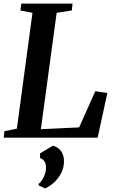

<svg xmlns="http://www.w3.org/2000/svg" viewBox="-26 -763 636 1064"><path d="M-5.5 0 -1.5 -36 67.5 -50 154 -692 87 -705 92 -743H376L372 -705L288 -692L200.5 -47L412.5 -57L502 -257.5L569 -248L515 0ZM188 264.5 188.5 256Q199.5 247 209 231.8Q218.5 216.5 224 199Q229.5 181.5 229 165.5Q229 146.5 220.5 132Q212 117.5 196 113.5V87L267.5 44Q300 54.5 314.5 77.2Q329 100 328.5 134Q328 167 313 196.2Q298 225.5 274.5 247.2Q251 269 224 281Z"/></svg>

Font: Merriweather 60pt SemiBold
Style: Italic
Weight: 600
Italic angle: -7.8°
Version: Version 2.101